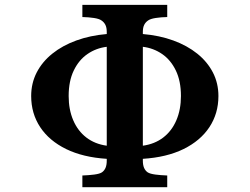

<svg xmlns="http://www.w3.org/2000/svg" viewBox="-20 -780 1040 800"><path d="M323.2 -759.8H676.8V-709Q650.9 -708.5 628.9 -705.1Q606.9 -701.7 597.2 -694.8Q586.4 -687.5 580.8 -676.3Q575.2 -665 575.2 -647V-638.2Q644.5 -632.3 702.1 -611.3Q759.8 -590.3 802 -556.4Q844.2 -522.5 867.2 -477.8Q890.1 -433.1 890.1 -379.9Q890.1 -307.1 852.5 -250.2Q814.9 -193.4 744.6 -158.9Q674.3 -124.5 575.2 -118.2V-110.8Q575.2 -92.3 580.3 -80.6Q585.4 -68.8 595.2 -62Q605 -55.7 627.2 -52.7Q649.4 -49.8 676.8 -48.8V0H323.2V-48.8Q350.6 -49.8 373 -52.7Q395.5 -55.7 404.8 -62Q414.6 -68.8 419.7 -80.6Q424.8 -92.3 424.8 -110.8V-118.2Q326.2 -124.5 255.6 -158.9Q185.1 -193.4 147.5 -250.2Q109.9 -307.1 109.9 -379.9Q109.9 -433.1 132.8 -477.8Q155.8 -522.5 198 -556.4Q240.2 -590.3 297.9 -611.3Q355.5 -632.3 424.8 -638.2V-647Q424.8 -665 419.2 -676.3Q413.6 -687.5 402.8 -694.8Q393.6 -701.7 371.3 -705.1Q349.1 -708.5 323.2 -709ZM424.8 -585Q380.4 -579.6 344.5 -554.9Q308.6 -530.3 287.4 -486.3Q266.1 -442.4 266.1 -379.9Q266.1 -323.2 285.2 -278.8Q304.2 -234.4 339.8 -207Q375.5 -179.7 424.8 -172.9ZM575.2 -172.9Q624.5 -179.7 660.2 -207Q695.8 -234.4 714.8 -278.8Q733.9 -323.2 733.9 -379.9Q733.9 -442.4 712.6 -486.3Q691.4 -530.3 655.5 -554.9Q619.6 -579.6 575.2 -585Z"/></svg>

Font: BIZ UDMincho
Style: Bold
Weight: 700
Monospace: yes
Designer: TypeBank Co., Ltd.
Foundry: Morisawa Inc.
Version: Version 1.06